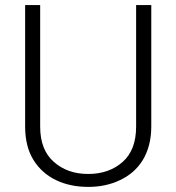

<svg xmlns="http://www.w3.org/2000/svg" viewBox="-20 -731 698 761"><path d="M519.5 -229.5C519.5 -167.5 502 -121.1 466.3 -89.4C430.7 -57.6 384.8 -41.5 329.6 -41.5C274.4 -41.5 229 -57.6 193.4 -89.4C157.2 -121.1 139.2 -167.5 139.2 -229.5V-710.9H79.6V-229.5C79.6 -176.3 90.8 -132.3 112.8 -96.7C156.7 -25.9 235.4 9.8 329.6 9.8C376 9.8 418 1 455.6 -17.1C531.2 -52.2 579.6 -123.5 579.6 -229.5V-710.9H519.5Z"/></svg>

Font: Vazirmatn ExtraLight
Style: Regular
Weight: 200
Designer: Saber Rastikerdar
Foundry: Saber Rastikerdar
Version: Version 33.003